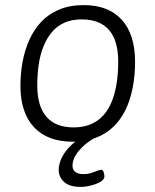

<svg xmlns="http://www.w3.org/2000/svg" viewBox="-20 -549 609 752"><path d="M265 6Q166 6 113 -51Q60 -108 60 -213Q60 -261 68.5 -307Q77 -353 95 -393Q113 -433 141.5 -463.5Q170 -494 211.5 -511.5Q253 -529 308 -529Q405 -529 457 -471.5Q509 -414 509 -307Q509 -253 499.5 -204.5Q490 -156 471 -117.5Q452 -79 423 -51.5Q394 -24 354.5 -9Q315 6 265 6ZM268 -50Q307 -50 336 -62.5Q365 -75 385.5 -98Q406 -121 418.5 -153Q431 -185 437 -224Q443 -263 443 -308Q443 -390 407 -431.5Q371 -473 300 -473Q261 -473 232 -460Q203 -447 183 -423Q163 -399 150 -366.5Q137 -334 131.5 -295.5Q126 -257 126 -214Q126 -133 162 -91.5Q198 -50 268 -50ZM295 183Q253 183 231.5 164Q210 145 210 116Q210 92 223 66.5Q236 41 260.5 18Q285 -5 319 -21L351 -9Q312 13 288 42.5Q264 72 264 100Q264 116 275 124.5Q286 133 307 133Q323 133 337 128.5Q351 124 361 120Q371 116 376 116Q383 116 386 125Q389 134 389 142Q389 154 373.5 163Q358 172 336.5 177.5Q315 183 295 183Z"/></svg>

Font: Asap Light
Style: Italic
Weight: 300
Italic angle: -6°
Designer: Pablo Cosgaya
Foundry: Omnibus-Type
Version: Version 3.001